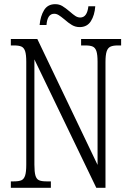

<svg xmlns="http://www.w3.org/2000/svg" viewBox="-20 -901 624 921"><path d="M32 -31H47Q71 -31 83 -36.5Q95 -42 100.5 -59Q106 -76 106 -111V-605Q106 -639 100.5 -655.5Q95 -672 83 -677.5Q71 -683 48 -683H32V-714H159L448 -110V-605Q448 -639 442.5 -655.5Q437 -672 425 -677.5Q413 -683 390 -683H369V-714H561V-683H545Q522 -683 509.5 -677Q497 -671 491.5 -654Q486 -637 486 -603V0H442L145 -616V-111Q145 -76 150 -59Q155 -42 167 -36.5Q179 -31 202 -31H224V0H32ZM289 -808Q272 -822 261.5 -828.5Q251 -835 240 -835Q207 -835 203 -781H170Q174 -824 191.5 -852.5Q209 -881 245 -881Q264 -881 279 -872Q294 -863 314 -846Q331 -831 342 -824Q353 -817 365 -817Q398 -817 404 -871H437Q434 -828 416 -799.5Q398 -771 362 -771Q342 -771 325 -781Q308 -791 289 -808Z"/></svg>

Font: Noto Serif CondLight
Style: Regular
Weight: 300
Width: 3
Designer: Monotype Design Team
Foundry: Monotype Imaging Inc.
Version: Version 1.001